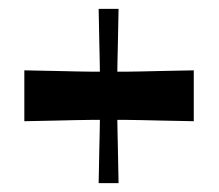

<svg xmlns="http://www.w3.org/2000/svg" viewBox="-20 -496 495 434"><path d="M35 -337Q83 -336 110 -335.5Q137 -335 154 -334.5Q171 -334 186.5 -334Q202 -334 226 -334Q251 -334 266.5 -334Q282 -334 298.5 -334.5Q315 -335 342.5 -335.5Q370 -336 418 -337V-222Q370 -223 343 -223.5Q316 -224 299 -224.5Q282 -225 266.5 -225Q251 -225 227 -225Q201 -225 185 -225Q169 -225 152 -224.5Q135 -224 108.5 -223.5Q82 -223 35 -222ZM203 -82Q204 -131 204.5 -159Q205 -187 205.5 -204.5Q206 -222 206 -238Q206 -254 206 -279Q206 -304 206 -320Q206 -336 205.5 -353.5Q205 -371 204.5 -399Q204 -427 203 -476H248Q247 -427 246.5 -399Q246 -371 245.5 -353.5Q245 -336 245 -320Q245 -304 245 -280Q245 -255 245 -239Q245 -223 245.5 -205.5Q246 -188 246.5 -160Q247 -132 248 -82Z"/></svg>

Font: Ojuju
Style: Bold
Weight: 700
Designer: Chisaokwu Joboson, Mirko Velimirovic
Foundry: Udi Foundry
Version: Version 1.000